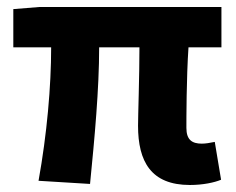

<svg xmlns="http://www.w3.org/2000/svg" viewBox="-20 -516 675 548"><path d="M374 -157C374 -55 411 12 522 12C559 12 592 5 611 -3L593 -111C579 -108 566 -106 556 -106C528 -106 512 -117 512 -151C512 -175 512 -294 518 -381H612V-496H92L18 -490V-381H126C126 -270 114 -133 90 0L237 9C250 -122 263 -262 263 -381H378C378 -298 374 -187 374 -157Z"/></svg>

Font: Cambridge Sans Bold
Style: Regular
Weight: 700
Version: Version 2.020;PS 002.020;hotconv 1.0.88;makeotf.lib2.5.64775